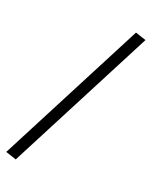

<svg xmlns="http://www.w3.org/2000/svg" viewBox="-177 -856 794 1006"><g transform="rotate(20 220.5 -353.0)"><path d="M38 67 -22 47 403 -773 463 -753Z"/></g></svg>

Font: Andada SC
Style: Italic
Weight: 400
Italic angle: -8.29999°
Designer: Carolina Giovagnoli
Foundry: Carolina Giovagnoli
Version: Version 1.003